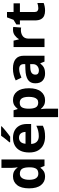

<svg xmlns="http://www.w3.org/2000/svg" viewBox="1152 -1958 1046 3389"><g transform="rotate(-90 1674.5 -263.0)"><path d="M251 10Q160 10 102.5 -61.5Q45 -133 45 -272Q45 -412 103 -484Q161 -556 255 -556Q314 -556 352 -533Q390 -510 412 -476H417Q414 -492 410 -522.5Q406 -553 406 -585V-760H555V0H441L412 -71H406Q384 -37 347 -13.5Q310 10 251 10ZM303 -109Q365 -109 390 -145.5Q415 -182 416 -255V-271Q416 -351 391.5 -393Q367 -435 301 -435Q252 -435 224 -392.5Q196 -350 196 -270Q196 -190 224 -149.5Q252 -109 303 -109Z M936 -556Q1012 -556 1066.5 -527Q1121 -498 1151 -443Q1181 -388 1181 -308V-236H829Q831 -173 866.5 -137Q902 -101 965 -101Q1018 -101 1061 -111.5Q1104 -122 1150 -144V-29Q1110 -9 1065.5 0.5Q1021 10 958 10Q876 10 813 -20.5Q750 -51 714 -113Q678 -175 678 -269Q678 -365 710.5 -428.5Q743 -492 801 -524Q859 -556 936 -556ZM937 -450Q894 -450 865.5 -422Q837 -394 832 -335H1041Q1040 -385 1015 -417.5Q990 -450 937 -450ZM1140 -756Q1126 -742 1103 -722Q1080 -702 1053.5 -680Q1027 -658 1001.5 -638.5Q976 -619 957 -606H858V-619Q874 -638 895.5 -663.5Q917 -689 938 -716.5Q959 -744 973 -766H1140Z M1606 -556Q1698 -556 1755 -484.5Q1812 -413 1812 -274Q1812 -135 1753 -62.5Q1694 10 1602 10Q1543 10 1508 -11.5Q1473 -33 1451 -60H1443Q1447 -41 1449 -20.5Q1451 0 1451 20V240H1302V-546H1423L1444 -475H1451Q1473 -508 1510 -532Q1547 -556 1606 -556ZM1558 -437Q1500 -437 1476.5 -401Q1453 -365 1451 -291V-275Q1451 -196 1474.5 -153.5Q1498 -111 1560 -111Q1594 -111 1616 -130Q1638 -149 1649 -186Q1660 -223 1660 -276Q1660 -356 1635.5 -396.5Q1611 -437 1558 -437Z M2159 -557Q2269 -557 2327.5 -509.5Q2386 -462 2386 -364V0H2282L2253 -74H2249Q2214 -30 2175 -10Q2136 10 2068 10Q1995 10 1947 -32.5Q1899 -75 1899 -163Q1899 -250 1960 -291.5Q2021 -333 2143 -337L2238 -340V-364Q2238 -407 2215.5 -427Q2193 -447 2153 -447Q2113 -447 2075 -435.5Q2037 -424 1999 -407L1950 -508Q1994 -531 2047.5 -544Q2101 -557 2159 -557ZM2180 -251Q2108 -249 2080 -225Q2052 -201 2052 -162Q2052 -128 2072 -113.5Q2092 -99 2124 -99Q2172 -99 2205 -127.5Q2238 -156 2238 -208V-253Z M2844 -556Q2855 -556 2870 -555Q2885 -554 2894 -552L2883 -412Q2876 -414 2862.5 -415.5Q2849 -417 2839 -417Q2801 -417 2766 -403.5Q2731 -390 2709.5 -360Q2688 -330 2688 -278V0H2539V-546H2652L2674 -454H2681Q2705 -496 2747 -526Q2789 -556 2844 -556Z M3223 -109Q3248 -109 3271 -114Q3294 -119 3317 -126V-15Q3293 -5 3257.5 2.5Q3222 10 3180 10Q3131 10 3092.5 -6Q3054 -22 3031.5 -61.5Q3009 -101 3009 -171V-434H2938V-497L3020 -547L3063 -662H3158V-546H3311V-434H3158V-171Q3158 -140 3176 -124.5Q3194 -109 3223 -109Z"/></g></svg>

Font: Noto Naskh Arabic
Style: Regular
Weight: 400
Designer: Monotype Design Team, David Williams, Mohamad Dakak and Nizar Qandah
Foundry: Monotype Imaging Inc.
Version: Version 2.013